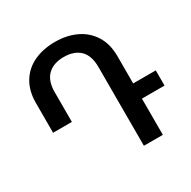

<svg xmlns="http://www.w3.org/2000/svg" viewBox="-167 -923 1080 1085"><g transform="rotate(-30 372.5 -380.0)"><path d="M740.2 -236.3H592.8V0H469.2V-514.2Q469.2 -588.4 431.9 -624.8Q394.5 -661.1 326.7 -661.1Q259.8 -661.1 221.9 -624.5Q184.1 -587.9 184.1 -514.2V-320.3H61.5V-514.2Q61.5 -593.3 95.5 -648.7Q129.4 -704.1 189.5 -731.9Q249.5 -759.8 326.7 -759.8Q402.3 -759.8 462.6 -731.7Q522.9 -703.6 557.9 -648.2Q592.8 -592.8 592.8 -514.2V-335.4H740.2Z"/></g></svg>

Font: Mardoto Medium
Style: Regular
Weight: 500
Designer: Christian Robertson, Vahan Hovhannisyan
Foundry: Google
Version: Version 1.000